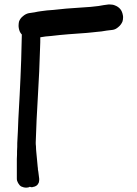

<svg xmlns="http://www.w3.org/2000/svg" viewBox="-20 -777 617 863"><path d="M77.1 -623C78.1 -622.1 78.1 -622.1 78.1 -621.1L75.2 -506.8C73.2 -455.1 71.3 -402.3 68.4 -350.6L62.5 -242.2C61.5 -206.1 59.6 -170.9 57.6 -134.8C57.6 -122.1 57.6 -110.4 56.6 -98.6C56.6 -86.9 56.6 -75.2 55.7 -62.5V26.4C55.7 33.2 57.6 39.1 61.5 45.9C65.4 52.7 70.3 58.6 76.2 61.5C83 64.5 89.8 66.4 97.7 66.4C103.5 66.4 109.4 65.4 114.3 62.5C117.2 63.5 119.1 64.5 122.1 64.5C124 64.5 126 64.5 127.9 63.5C134.8 62.5 139.6 60.5 143.6 57.6C148.4 54.7 151.4 49.8 154.3 43.9C155.3 39.1 156.2 35.2 156.2 31.2V26.4L152.3 -4.9C151.4 -7.8 151.4 -11.7 150.4 -15.6C150.4 -19.5 150.4 -23.4 149.4 -27.3C148.4 -38.1 147.5 -47.9 146.5 -58.6C145.5 -69.3 144.5 -79.1 143.6 -88.9C142.6 -99.6 141.6 -109.4 141.6 -120.1C140.6 -126 140.6 -131.8 140.6 -136.7L144.5 -238.3L150.4 -346.7L156.2 -455.1L160.2 -564.5C161.1 -579.1 161.1 -594.7 161.1 -609.4C176.8 -612.3 192.4 -614.3 209 -615.2C235.4 -618.2 260.7 -621.1 287.1 -623L341.8 -627C360.4 -627.9 378.9 -629.9 397.5 -631.8C404.3 -632.8 410.2 -632.8 416 -633.8L435.5 -635.7C444.3 -636.7 452.1 -638.7 460 -639.6C468.8 -640.6 476.6 -641.6 485.4 -642.6C495.1 -643.6 503.9 -648.4 511.7 -655.3C520.5 -662.1 526.4 -670.9 530.3 -679.7C532.2 -685.5 533.2 -691.4 533.2 -698.2C533.2 -702.1 533.2 -706.1 532.2 -709C530.3 -719.7 526.4 -729.5 520.5 -736.3C514.6 -743.2 506.8 -749 496.1 -752.9C489.3 -755.9 481.4 -756.8 474.6 -756.8H466.8C460 -755.9 452.1 -754.9 445.3 -753.9C437.5 -752.9 429.7 -751 422.9 -750L387.7 -746.1C369.1 -745.1 350.6 -743.2 332 -742.2L277.3 -738.3C258.8 -736.3 239.3 -734.4 219.7 -732.4C201.2 -731.4 181.6 -729.5 163.1 -726.6C154.3 -725.6 144.5 -723.6 135.7 -721.7C127 -720.7 118.2 -718.8 109.4 -717.8C99.6 -715.8 90.8 -710.9 83 -704.1C74.2 -697.3 68.4 -688.5 65.4 -679.7C64.5 -674.8 63.5 -668.9 63.5 -663.1C63.5 -659.2 63.5 -655.3 64.5 -650.4C66.4 -639.6 70.3 -629.9 77.1 -623Z"/></svg>

Font: Citrustime FakeCyr
Style: Regular
Weight: 400
Version: Version 1.1